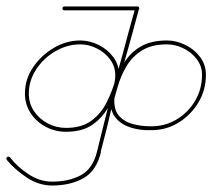

<svg xmlns="http://www.w3.org/2000/svg" viewBox="-26 -567 656 593"><path d="M173 -535Q167 -535 167 -541Q167 -547 173 -547Q229 -547 285 -547Q341 -547 398 -547Q398 -547 398 -547Q398 -547 398 -547Q404 -547 404 -541Q404 -535 398 -535Q341 -535 285 -535Q229 -535 173 -535Q173 -535 173 -535Q173 -535 173 -535ZM399 -547Q405 -545 403 -539Q394 -505 384.5 -470Q375 -435 365 -400Q365 -400 365 -400Q365 -400 365 -400Q354 -361 342.5 -319Q331 -277 311.5 -241Q292 -205 260.5 -182.5Q229 -160 178 -160Q145 -160 116 -175Q87 -190 69 -217Q51 -244 51 -278Q51 -322 76 -359Q101 -396 140 -419Q179 -442 222 -442Q251 -442 279 -428Q307 -414 324.5 -390Q342 -366 342 -334Q342 -314 334.5 -295Q327 -276 327 -256Q327 -224 343.5 -207Q360 -190 385.5 -183.5Q411 -177 438 -177Q438 -177 438 -177Q438 -177 438 -177Q482 -176 518.5 -197.5Q555 -219 576.5 -255.5Q598 -292 598 -336Q598 -363 581.5 -384.5Q565 -406 540 -418Q515 -430 490 -430Q443 -430 413 -411.5Q383 -393 365 -363Q347 -333 336.5 -296Q326 -259 316 -223Q309 -191 301 -160Q293 -129 285 -98Q285 -98 285 -98Q286 -98 286 -98Q272 -39 231.5 -16.5Q191 6 135 6Q94 6 57 -18.5Q20 -43 -5 -73Q-8 -78 -4 -82Q1 -85 5 -81Q27 -52 62 -29Q97 -6 135 -6Q187 -6 224 -26Q261 -46 274 -100Q274 -100 274 -100Q274 -100 274 -100Q282 -132 289.5 -163Q297 -194 305 -225Q315 -264 326.5 -302.5Q338 -341 357 -372.5Q376 -404 408 -423Q440 -442 490 -442Q518 -442 546 -428.5Q574 -415 592 -391Q610 -367 610 -336Q610 -289 586.5 -250Q563 -211 524 -187.5Q485 -164 438 -165Q438 -165 438 -165Q438 -165 438 -165Q408 -164 379.5 -172.5Q351 -181 333 -201Q315 -221 315 -256Q315 -276 322.5 -295Q330 -314 330 -334Q330 -362 314 -383.5Q298 -405 273 -417.5Q248 -430 222 -430Q182 -430 145.5 -409Q109 -388 86 -353Q63 -318 63 -278Q63 -247 79.5 -223Q96 -199 122 -185.5Q148 -172 178 -172Q226 -172 256 -194Q286 -216 303.5 -251Q321 -286 332.5 -326.5Q344 -367 354 -404Q354 -404 354 -404Q354 -404 354 -404Q354 -404 354 -404Q363 -438 372.5 -473Q382 -508 392 -543Q393 -548 399 -547Z"/></svg>

Font: FRB American Cursive Guidelines Arrows Thin
Style: Italic
Weight: 100
Italic angle: -25°
Version: Version 2.0;Modular Font Editor K font №1